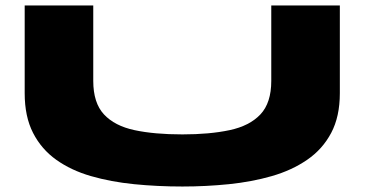

<svg xmlns="http://www.w3.org/2000/svg" viewBox="-20 -660 1329 700"><path d="M969 -365V-640H1219V-320Q1219 -235 1187.5 -175.5Q1156 -116 1100 -77.5Q1044 -39 971 -18Q898 3 814.5 11.5Q731 20 645 20Q554 20 469 11.5Q384 3 311.5 -18Q239 -39 185 -77.5Q131 -116 100.5 -175.5Q70 -235 70 -320V-640H320V-365Q320 -285 359 -243Q398 -201 470.5 -185.5Q543 -170 645 -170Q744 -170 817 -185.5Q890 -201 929.5 -243Q969 -285 969 -365Z"/></svg>

Font: Syne ExtraBold
Style: Regular
Weight: 800
Designer: Lucas Descroix
Foundry: Bonjour Monde
Version: Version 2.200; ttfautohint (v1.8.4)